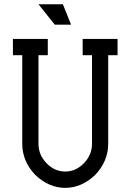

<svg xmlns="http://www.w3.org/2000/svg" viewBox="-20 -884 621 914"><path d="M290.5 10.3Q212.9 10.3 147.9 -51.3Q85.9 -116.7 85.9 -199.7V-621.1H41.5V-698.7H207.5V-621.1H163.1V-199.7Q163.1 -147 201.4 -107.2Q239.7 -67.4 290.5 -67.4Q341.3 -67.4 379.6 -107.2Q418 -147 418 -199.7V-621.1H373.5V-698.7H539.6V-621.1H495.1V-199.7Q495.1 -116.7 433.1 -51.3Q368.2 10.3 290.5 10.3ZM240.7 -766.6 163.1 -863.8H279.3L318.4 -766.6Z"/></svg>

Font: Turpis
Style: Regular
Weight: 400
Designer: GGBotNet
Foundry: f0n7
Version: 1.00